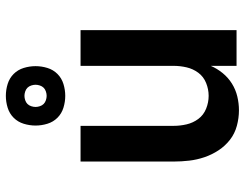

<svg xmlns="http://www.w3.org/2000/svg" viewBox="-108 -700 817 640"><g transform="rotate(-90 300.0 -380.5)"><path d="M252 8Q226 8 200 1Q174 -6 153.5 -22Q133 -38 118.5 -60Q104 -82 95.5 -107Q87 -132 84 -158Q81 -184 81 -210V-520H200V-210Q200 -188 205 -166.5Q210 -145 223 -127.5Q236 -110 257 -101.5Q278 -93 300 -93Q322 -93 343 -101.5Q364 -110 377 -127.5Q390 -145 395 -166.5Q400 -188 400 -210V-520H519V0H400V-86Q391 -65 376 -46.5Q361 -28 341 -15.5Q321 -3 298 2.5Q275 8 252 8ZM300 -571Q280 -571 260.5 -577Q241 -583 227 -597Q213 -611 207 -630.5Q201 -650 201 -670Q201 -690 207 -709.5Q213 -729 227 -743Q241 -757 260.5 -763Q280 -769 300 -769Q320 -769 339.5 -763Q359 -757 373 -743Q387 -729 393 -709.5Q399 -690 399 -670Q399 -650 393 -630.5Q387 -611 373 -597Q359 -583 339.5 -577Q320 -571 300 -571ZM300 -633Q307 -633 314.5 -635.5Q322 -638 327 -643Q332 -648 334.5 -655.5Q337 -663 337 -670Q337 -677 334.5 -684.5Q332 -692 327 -697Q322 -702 314.5 -704.5Q307 -707 300 -707Q293 -707 285.5 -704.5Q278 -702 273 -697Q268 -692 265.5 -684.5Q263 -677 263 -670Q263 -663 265.5 -655.5Q268 -648 273 -643Q278 -638 285.5 -635.5Q293 -633 300 -633Z"/></g></svg>

Font: Iosevka Aile
Style: Bold
Weight: 700
Designer: Belleve Invis
Foundry: Belleve Invis
Version: Version 28.0.1; ttfautohint (v1.8.4)